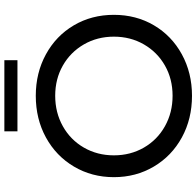

<svg xmlns="http://www.w3.org/2000/svg" viewBox="-30 -862 900 880"><g transform="rotate(-90 420.0 -422.0)"><path d="M48 -350Q48 -451 96.5 -533Q145 -615 230 -661.5Q315 -708 421 -708Q526 -708 611 -661.5Q696 -615 744 -533.5Q792 -452 792 -350Q792 -248 744 -166.5Q696 -85 611 -38.5Q526 8 421 8Q315 8 230 -38.5Q145 -85 96.5 -167Q48 -249 48 -350ZM692 -350Q692 -426 656.5 -487.5Q621 -549 559.5 -584Q498 -619 421 -619Q344 -619 281.5 -584Q219 -549 183.5 -487.5Q148 -426 148 -350Q148 -274 183.5 -212.5Q219 -151 281.5 -116Q344 -81 421 -81Q498 -81 559.5 -116Q621 -151 656.5 -212.5Q692 -274 692 -350ZM258 -852H584V-792H258Z"/></g></svg>

Font: Montserrat Alternates Medium
Style: Regular
Weight: 500
Designer: Julieta Ulanovsky
Foundry: Julieta Ulanovsky
Version: Version 7.200